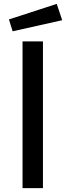

<svg xmlns="http://www.w3.org/2000/svg" viewBox="-20 -968 340 988"><path d="M45 -807 26 -868 272 -948 300 -864ZM96 0V-755H201V0Z"/></svg>

Font: Ruda SemiBold
Style: Regular
Weight: 600
Designer: Mariela Monsalve and Angelina Sanchez
Foundry: Mariela Monsalve and Angelina Sanchez
Version: Version 2.001